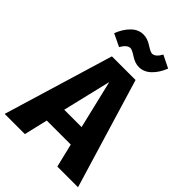

<svg xmlns="http://www.w3.org/2000/svg" viewBox="-275 -1030 1142 1142"><g transform="rotate(45 295.5 -459.0)"><path d="M240 -806Q212 -806 187 -762L108 -800Q128 -852 161.5 -885Q195 -918 237 -918Q271 -918 305.5 -895.5Q340 -873 353 -873Q381 -873 405 -917L484 -878Q463 -825 429.5 -793Q396 -761 354 -761Q322 -761 287.5 -783.5Q253 -806 240 -806ZM430 0 394 -149H192L157 0H-13L196 -693H395L604 0ZM220 -268H366L293 -574Z"/></g></svg>

Font: FiraGO
Style: Bold
Weight: 700
Designer: bBox Type
Foundry: bBox Type GmbH
Version: Version 1.001;PS 001.001;hotconv 1.0.88;makeotf.lib2.5.64775